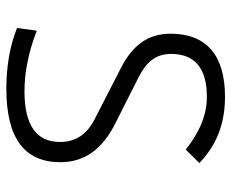

<svg xmlns="http://www.w3.org/2000/svg" viewBox="-84 -660 753 626"><g transform="rotate(90 293.0 -346.5)"><path d="M269 9.8C429.2 9.8 508.3 -48.8 508.3 -166C508.3 -246.6 465.3 -303.7 380.4 -346.2L230.5 -421.9C181.2 -446.8 155.3 -478 155.3 -527.3C155.3 -605 202.6 -644 294.9 -644C352.5 -644 407.7 -622.1 467.3 -575.2L511.2 -619.6C451.2 -676.8 381.8 -703.1 294.4 -703.1C159.7 -703.1 89.4 -642.1 89.4 -525.9C89.4 -449.7 129.4 -399.4 205.1 -361.8L369.6 -277.3C418 -252.4 442.4 -215.3 442.4 -165.5C442.4 -87.9 387.7 -49.3 276.9 -49.3C213.4 -49.3 147.9 -63 79.6 -89.4L70.8 -24.9C128.9 -2 194.3 9.8 269 9.8Z"/></g></svg>

Font: Cascadia Mono Light
Style: Regular
Weight: 300
Monospace: yes
Designer: Aaron Bell
Foundry: Saja Typeworks
Version: Version 2404.023